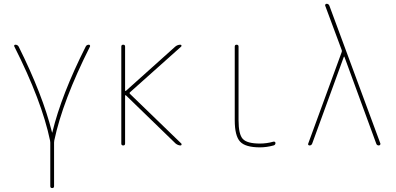

<svg xmlns="http://www.w3.org/2000/svg" viewBox="-20 -750 2040 990"><path d="M238.3 -24.4Q195.3 -230.5 53.7 -510.7Q51.8 -513.7 53.7 -516.6Q55.7 -519.5 59.6 -519.5Q70.3 -519.5 76.2 -509.8Q200.2 -260.7 248 -68.4Q248 -66.4 249 -66.4Q250 -66.4 250 -68.4Q296.9 -261.7 421.9 -509.8Q426.8 -519.5 438.5 -519.5Q441.4 -519.5 443.4 -516.6Q445.3 -513.7 444.3 -510.7Q302.7 -229.5 259.8 -25.4Q258.8 -22.5 258.8 -14.6V210Q258.8 219.7 249 219.7Q239.3 219.7 239.3 210V-14.6Q239.3 -21.5 238.3 -24.4Z M605.5 -9.8V-509.8Q605.5 -519.5 615.2 -519.5Q625 -519.5 625 -509.8V-283.2Q625 -282.2 626.5 -281.2Q627.9 -280.3 628.9 -281.2L883.8 -509.8Q895.5 -519.5 910.2 -519.5Q914.1 -519.5 915.5 -516.1Q917 -512.7 914.1 -509.8L649.4 -273.4Q646.5 -270.5 649.4 -266.6L915 -9.8Q917 -7.8 916 -3.9Q915 0 911.1 0Q898.4 0 885.7 -9.8L628.9 -258.8Q627 -259.8 625 -257.8V-9.8Q625 0 615.2 0Q605.5 0 605.5 -9.8Z M1320.3 9.8Q1245.1 9.8 1217.8 -20Q1190.4 -49.8 1190.4 -129.9V-509.8Q1190.4 -519.5 1200.2 -519.5Q1210 -519.5 1210 -509.8V-129.9Q1210 -57.6 1231.9 -33.7Q1253.9 -9.8 1320.3 -9.8Q1355.5 -9.8 1389.6 -19.5Q1393.6 -20.5 1397 -18.6Q1400.4 -16.6 1400.4 -12.7Q1400.4 -2.9 1390.6 0Q1354.5 9.8 1320.3 9.8Z M1576.2 0Q1572.3 0 1569.8 -2.9Q1567.4 -5.9 1569.3 -9.8L1742.2 -482.4Q1743.2 -486.3 1742.2 -491.2L1657.2 -719.7Q1655.3 -723.6 1657.7 -727.1Q1660.2 -730.5 1664.1 -730.5Q1674.8 -730.5 1678.7 -719.7L1941.4 -9.8Q1942.4 -5.9 1939.5 -2.9Q1936.5 0 1933.6 0Q1922.9 0 1919.9 -9.8L1755.9 -457Q1755.9 -458 1753.9 -458Q1752.9 -458 1752.9 -457L1589.8 -9.8Q1585.9 0 1576.2 0Z"/></svg>

Font: Rounded-X Mgen+ 1mn thin
Style: Regular
Weight: 100
Designer: [Source Han Sans]
Ryoko NISHIZUKA  (kana & ideographs); Paul D. Hunt (Latin, Greek & Cyrillic); Wenlong ZHANG  (bopomofo
Version: Version 1.059.20150602